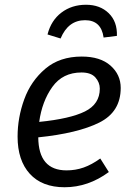

<svg xmlns="http://www.w3.org/2000/svg" viewBox="-20 -776 556 808"><path d="M141 -198Q142 -59 260 -59Q298 -59 332 -71Q366 -83 402 -109L438 -52Q351 12 252 12Q157 12 105.5 -44.5Q54 -101 54 -201Q54 -281 82 -358Q110 -435 170.5 -486.5Q231 -538 324 -538Q402 -538 445 -500Q488 -462 488 -406Q488 -305 397.5 -260Q307 -215 141 -198ZM400 -403Q400 -429 381.5 -450Q363 -471 323 -471Q244 -471 200.5 -410.5Q157 -350 145 -263Q275 -276 337.5 -307Q400 -338 400 -403ZM180 -631Q195 -690 238.5 -723Q282 -756 342 -756Q401 -756 437.5 -720.5Q474 -685 472 -625L416 -618Q406 -691 338 -691Q267 -691 235 -614Z"/></svg>

Font: Fira Sans Book
Style: Italic
Weight: 350
Italic angle: -8°
Designer: bBox Type GmbH & Carrois Corporate GbR & Edenspiekermann AG
Foundry: bBox Type GmbH & Carrois Corporate GbR & Edenspiekermann AG
Version: Version 4.301